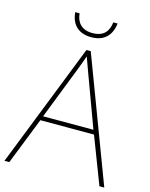

<svg xmlns="http://www.w3.org/2000/svg" viewBox="-132 -988 840 1072"><g transform="rotate(15 288.5 -452.0)"><path d="M412 -904H387C381 -851 354 -816 289 -816C228 -816 197 -851 192 -904H167C173 -831 217 -792 289 -792C361 -792 403 -831 412 -904ZM549 0H577L307 -716H282L0 0H28L135 -271H445ZM325 -594 435 -296H144L260 -593C270 -620 283 -652 293 -682C306 -645 317 -617 325 -594Z"/></g></svg>

Font: Noto Sans Lao Thin
Style: Regular
Weight: 100
Designer: Monotype Design Team
Foundry: Monotype Imaging Inc.
Version: Version 2.003